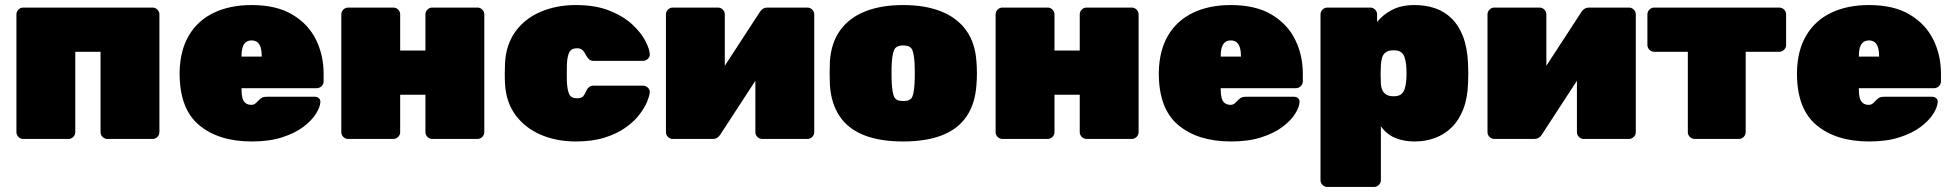

<svg xmlns="http://www.w3.org/2000/svg" viewBox="-20 -550 7728 760"><path d="M72 0Q61 0 53 -8Q45 -16 45 -27V-493Q45 -504 53 -512Q61 -520 72 -520H584Q595 -520 603 -512Q611 -504 611 -493V-27Q611 -16 603 -8Q595 0 584 0H405Q394 0 386 -8Q378 -16 378 -27V-345H278V-27Q278 -16 270 -8Q262 0 251 0Z M977 10Q846 10 768.5 -54.5Q691 -119 691 -259Q691 -261 691 -263Q691 -265 691 -266Q693 -352 728.5 -411Q764 -470 827.5 -500Q891 -530 976 -530Q1074 -530 1137 -492.5Q1200 -455 1230.5 -393.5Q1261 -332 1261 -258V-228Q1261 -217 1253 -209Q1245 -201 1234 -201H936Q936 -200 936 -199Q936 -198 936 -196Q936 -176 939.5 -162.5Q943 -149 952 -142Q961 -135 975 -135Q981 -135 985.5 -137Q990 -139 994.5 -143.5Q999 -148 1004 -153Q1013 -162 1019 -164.5Q1025 -167 1037 -167H1226Q1236 -167 1242.5 -161Q1249 -155 1248 -145Q1247 -126 1230.5 -99.5Q1214 -73 1181 -48Q1148 -23 1097 -6.5Q1046 10 977 10ZM936 -326H1016V-327Q1016 -349 1011.5 -363Q1007 -377 998 -383.5Q989 -390 976 -390Q963 -390 954 -383.5Q945 -377 940.5 -363Q936 -349 936 -327Z M1358 0Q1347 0 1339 -8Q1331 -16 1331 -27V-493Q1331 -504 1339 -512Q1347 -520 1358 -520H1537Q1548 -520 1556 -512Q1564 -504 1564 -493V-350H1664V-493Q1664 -504 1672 -512Q1680 -520 1691 -520H1870Q1881 -520 1889 -512Q1897 -504 1897 -493V-27Q1897 -16 1889 -8Q1881 0 1870 0H1691Q1680 0 1672 -8Q1664 -16 1664 -27V-175H1564V-27Q1564 -16 1556 -8Q1548 0 1537 0Z M2259 10Q2183 10 2121 -16.5Q2059 -43 2021 -94Q1983 -145 1979 -219Q1978 -235 1978 -259Q1978 -283 1979 -300Q1983 -374 2020.5 -425.5Q2058 -477 2120.5 -503.5Q2183 -530 2259 -530Q2338 -530 2393.5 -507.5Q2449 -485 2483.5 -452.5Q2518 -420 2534.5 -388Q2551 -356 2552 -336Q2553 -325 2544.5 -317Q2536 -309 2525 -309H2330Q2319 -309 2312.5 -314.5Q2306 -320 2301 -329Q2294 -343 2286.5 -351Q2279 -359 2264 -359Q2241 -359 2233 -342Q2225 -325 2224 -295Q2223 -252 2224 -224Q2226 -192 2233.5 -176.5Q2241 -161 2264 -161Q2282 -161 2288.5 -169Q2295 -177 2301 -191Q2305 -200 2312 -205.5Q2319 -211 2330 -211H2525Q2536 -211 2544.5 -203Q2553 -195 2552 -184Q2551 -171 2541.5 -147.5Q2532 -124 2511.5 -97Q2491 -70 2457 -45.5Q2423 -21 2374 -5.5Q2325 10 2259 10Z M2643 0Q2632 0 2624 -8Q2616 -16 2616 -27V-493Q2616 -504 2624 -512Q2632 -520 2643 -520H2822Q2833 -520 2841 -512Q2849 -504 2849 -493V-178L2788 -196L2988 -503Q2993 -511 3000.5 -515.5Q3008 -520 3017 -520H3176Q3187 -520 3195 -512Q3203 -504 3203 -493V-27Q3203 -16 3195 -8Q3187 0 3176 0H2997Q2986 0 2978 -8Q2970 -16 2970 -27V-342L3031 -324L2831 -17Q2826 -9 2818.5 -4.5Q2811 0 2802 0Z M3555 10Q3463 10 3400 -15Q3337 -40 3303.5 -90Q3270 -140 3265 -213Q3264 -236 3264 -260.5Q3264 -285 3265 -307Q3270 -381 3306 -430.5Q3342 -480 3405 -505Q3468 -530 3555 -530Q3642 -530 3705 -505Q3768 -480 3804 -430.5Q3840 -381 3845 -307Q3847 -285 3847 -260.5Q3847 -236 3845 -213Q3840 -140 3806.5 -90Q3773 -40 3710 -15Q3647 10 3555 10ZM3555 -150Q3584 -150 3591 -166.5Q3598 -183 3600 -218Q3601 -233 3601 -260Q3601 -287 3600 -302Q3598 -335 3591 -352.5Q3584 -370 3555 -370Q3527 -370 3519.5 -352.5Q3512 -335 3510 -302Q3509 -287 3509 -260Q3509 -233 3510 -218Q3512 -183 3519.5 -166.5Q3527 -150 3555 -150Z M3948 0Q3937 0 3929 -8Q3921 -16 3921 -27V-493Q3921 -504 3929 -512Q3937 -520 3948 -520H4127Q4138 -520 4146 -512Q4154 -504 4154 -493V-350H4254V-493Q4254 -504 4262 -512Q4270 -520 4281 -520H4460Q4471 -520 4479 -512Q4487 -504 4487 -493V-27Q4487 -16 4479 -8Q4471 0 4460 0H4281Q4270 0 4262 -8Q4254 -16 4254 -27V-175H4154V-27Q4154 -16 4146 -8Q4138 0 4127 0Z M4853 10Q4722 10 4644.5 -54.5Q4567 -119 4567 -259Q4567 -261 4567 -263Q4567 -265 4567 -266Q4569 -352 4604.5 -411Q4640 -470 4703.5 -500Q4767 -530 4852 -530Q4950 -530 5013 -492.5Q5076 -455 5106.5 -393.5Q5137 -332 5137 -258V-228Q5137 -217 5129 -209Q5121 -201 5110 -201H4812Q4812 -200 4812 -199Q4812 -198 4812 -196Q4812 -176 4815.5 -162.5Q4819 -149 4828 -142Q4837 -135 4851 -135Q4857 -135 4861.5 -137Q4866 -139 4870.5 -143.5Q4875 -148 4880 -153Q4889 -162 4895 -164.5Q4901 -167 4913 -167H5102Q5112 -167 5118.5 -161Q5125 -155 5124 -145Q5123 -126 5106.5 -99.5Q5090 -73 5057 -48Q5024 -23 4973 -6.5Q4922 10 4853 10ZM4812 -326H4892V-327Q4892 -349 4887.5 -363Q4883 -377 4874 -383.5Q4865 -390 4852 -390Q4839 -390 4830 -383.5Q4821 -377 4816.5 -363Q4812 -349 4812 -327Z M5234 190Q5223 190 5215 182Q5207 174 5207 163V-493Q5207 -504 5215 -512Q5223 -520 5234 -520H5404Q5415 -520 5423 -512Q5431 -504 5431 -493V-463Q5454 -492 5490.5 -511Q5527 -530 5579 -530Q5623 -530 5660 -517.5Q5697 -505 5725.5 -477.5Q5754 -450 5771 -406Q5788 -362 5791 -299Q5792 -277 5792 -260Q5792 -243 5791 -220Q5789 -161 5772 -117.5Q5755 -74 5726.5 -46Q5698 -18 5660.5 -4Q5623 10 5579 10Q5537 10 5503 -4Q5469 -18 5446 -50V163Q5446 174 5438 182Q5430 190 5419 190ZM5496 -169Q5515 -169 5525 -176Q5535 -183 5539.5 -196Q5544 -209 5546 -227Q5549 -260 5546 -293Q5544 -311 5539.5 -324Q5535 -337 5525 -344Q5515 -351 5496 -351Q5478 -351 5467 -344Q5456 -337 5451.5 -324Q5447 -311 5446 -293Q5445 -271 5445 -256.5Q5445 -242 5446 -219Q5447 -203 5452.5 -192Q5458 -181 5468.5 -175Q5479 -169 5496 -169Z M5895 0Q5884 0 5876 -8Q5868 -16 5868 -27V-493Q5868 -504 5876 -512Q5884 -520 5895 -520H6074Q6085 -520 6093 -512Q6101 -504 6101 -493V-178L6040 -196L6240 -503Q6245 -511 6252.5 -515.5Q6260 -520 6269 -520H6428Q6439 -520 6447 -512Q6455 -504 6455 -493V-27Q6455 -16 6447 -8Q6439 0 6428 0H6249Q6238 0 6230 -8Q6222 -16 6222 -27V-342L6283 -324L6083 -17Q6078 -9 6070.5 -4.5Q6063 0 6054 0Z M6688 0Q6677 0 6669 -8Q6661 -16 6661 -27V-345H6528Q6517 -345 6509 -353Q6501 -361 6501 -372V-493Q6501 -504 6509 -512Q6517 -520 6528 -520H7023Q7034 -520 7042 -512Q7050 -504 7050 -493V-372Q7050 -361 7042 -353Q7034 -345 7023 -345H6890V-27Q6890 -16 6882 -8Q6874 0 6863 0Z M7379 10Q7248 10 7170.5 -54.5Q7093 -119 7093 -259Q7093 -261 7093 -263Q7093 -265 7093 -266Q7095 -352 7130.5 -411Q7166 -470 7229.5 -500Q7293 -530 7378 -530Q7476 -530 7539 -492.5Q7602 -455 7632.5 -393.5Q7663 -332 7663 -258V-228Q7663 -217 7655 -209Q7647 -201 7636 -201H7338Q7338 -200 7338 -199Q7338 -198 7338 -196Q7338 -176 7341.5 -162.5Q7345 -149 7354 -142Q7363 -135 7377 -135Q7383 -135 7387.5 -137Q7392 -139 7396.5 -143.5Q7401 -148 7406 -153Q7415 -162 7421 -164.5Q7427 -167 7439 -167H7628Q7638 -167 7644.5 -161Q7651 -155 7650 -145Q7649 -126 7632.5 -99.5Q7616 -73 7583 -48Q7550 -23 7499 -6.5Q7448 10 7379 10ZM7338 -326H7418V-327Q7418 -349 7413.5 -363Q7409 -377 7400 -383.5Q7391 -390 7378 -390Q7365 -390 7356 -383.5Q7347 -377 7342.5 -363Q7338 -349 7338 -327Z"/></svg>

Font: Rubik Light Black
Style: Regular
Weight: 900
Version: Version 2.104